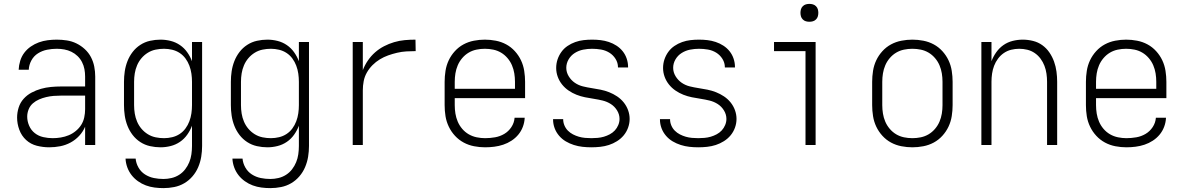

<svg xmlns="http://www.w3.org/2000/svg" viewBox="-20 -746 6090 988"><path d="M233 12Q201 12 169.5 4Q138 -4 114.5 -25.5Q91 -47 79.5 -78Q68 -109 68 -141Q68 -167 76 -192.5Q84 -218 101.5 -237.5Q119 -257 142.5 -269.5Q166 -282 191 -289Q216 -296 242 -298.5Q268 -301 294 -301H418V-352Q418 -371 414.5 -390Q411 -409 402 -426.5Q393 -444 379 -457.5Q365 -471 347.5 -479.5Q330 -488 311 -491.5Q292 -495 272 -495Q247 -495 222 -490Q197 -485 175.5 -471.5Q154 -458 141.5 -435Q129 -412 128 -387H76Q77 -410 84 -433Q91 -456 105 -474.5Q119 -493 138.5 -506.5Q158 -520 180 -528Q202 -536 225.5 -539Q249 -542 272 -542Q298 -542 324 -538Q350 -534 373.5 -522.5Q397 -511 416.5 -493Q436 -475 448 -452Q460 -429 465 -403.5Q470 -378 470 -352V0H418V-94Q407 -68 387.5 -47Q368 -26 343 -12.5Q318 1 290 6.5Q262 12 233 12ZM251 -35Q272 -35 293 -38.5Q314 -42 333.5 -50Q353 -58 370 -72Q387 -86 398 -103.5Q409 -121 413.5 -142Q418 -163 418 -184V-254H294Q275 -254 256 -252.5Q237 -251 218 -246.5Q199 -242 181.5 -234.5Q164 -227 149.5 -214.5Q135 -202 127.5 -183.5Q120 -165 120 -146Q120 -122 130 -99Q140 -76 159 -61Q178 -46 202.5 -40.5Q227 -35 251 -35Z M821 222Q798 222 775 219Q752 216 730.5 208Q709 200 690 186.5Q671 173 657 155Q643 137 635 115Q627 93 626 70H678Q680 94 692.5 116Q705 138 726 151.5Q747 165 771.5 170Q796 175 821 175Q842 175 863 170Q884 165 902 153.5Q920 142 933 125Q946 108 954 88.5Q962 69 965 47.5Q968 26 968 5V-99Q959 -75 943.5 -53Q928 -31 906 -16Q884 -1 858 5.5Q832 12 806 12Q779 12 752 6Q725 0 702 -15Q679 -30 662.5 -51.5Q646 -73 636 -98.5Q626 -124 622 -151Q618 -178 618 -205V-325Q618 -352 622 -379Q626 -406 636 -431.5Q646 -457 662.5 -478.5Q679 -500 702 -515Q725 -530 752 -536Q779 -542 806 -542Q832 -542 858 -535.5Q884 -529 906 -514Q928 -499 943.5 -477Q959 -455 968 -431V-530H1020V5Q1020 33 1015.5 60.5Q1011 88 1000 114Q989 140 970.5 161.5Q952 183 928 197Q904 211 876.5 216.5Q849 222 821 222ZM824 -35Q845 -35 866 -40Q887 -45 904.5 -56.5Q922 -68 934.5 -85Q947 -102 954.5 -122Q962 -142 965 -163Q968 -184 968 -205V-325Q968 -346 965 -367Q962 -388 954.5 -408Q947 -428 934.5 -445Q922 -462 904.5 -473.5Q887 -485 866 -490Q845 -495 824 -495Q802 -495 780.5 -490.5Q759 -486 740.5 -474.5Q722 -463 708 -446.5Q694 -430 685.5 -410Q677 -390 673.5 -368.5Q670 -347 670 -325V-205Q670 -183 673.5 -161.5Q677 -140 685.5 -120Q694 -100 708 -83.5Q722 -67 740.5 -55.5Q759 -44 780.5 -39.5Q802 -35 824 -35Z M1371 222Q1348 222 1325 219Q1302 216 1280.5 208Q1259 200 1240 186.5Q1221 173 1207 155Q1193 137 1185 115Q1177 93 1176 70H1228Q1230 94 1242.5 116Q1255 138 1276 151.5Q1297 165 1321.5 170Q1346 175 1371 175Q1392 175 1413 170Q1434 165 1452 153.5Q1470 142 1483 125Q1496 108 1504 88.5Q1512 69 1515 47.5Q1518 26 1518 5V-99Q1509 -75 1493.5 -53Q1478 -31 1456 -16Q1434 -1 1408 5.5Q1382 12 1356 12Q1329 12 1302 6Q1275 0 1252 -15Q1229 -30 1212.5 -51.5Q1196 -73 1186 -98.5Q1176 -124 1172 -151Q1168 -178 1168 -205V-325Q1168 -352 1172 -379Q1176 -406 1186 -431.5Q1196 -457 1212.5 -478.5Q1229 -500 1252 -515Q1275 -530 1302 -536Q1329 -542 1356 -542Q1382 -542 1408 -535.5Q1434 -529 1456 -514Q1478 -499 1493.5 -477Q1509 -455 1518 -431V-530H1570V5Q1570 33 1565.5 60.5Q1561 88 1550 114Q1539 140 1520.5 161.5Q1502 183 1478 197Q1454 211 1426.5 216.5Q1399 222 1371 222ZM1374 -35Q1395 -35 1416 -40Q1437 -45 1454.5 -56.5Q1472 -68 1484.5 -85Q1497 -102 1504.5 -122Q1512 -142 1515 -163Q1518 -184 1518 -205V-325Q1518 -346 1515 -367Q1512 -388 1504.5 -408Q1497 -428 1484.5 -445Q1472 -462 1454.5 -473.5Q1437 -485 1416 -490Q1395 -495 1374 -495Q1352 -495 1330.5 -490.5Q1309 -486 1290.5 -474.5Q1272 -463 1258 -446.5Q1244 -430 1235.5 -410Q1227 -390 1223.5 -368.5Q1220 -347 1220 -325V-205Q1220 -183 1223.5 -161.5Q1227 -140 1235.5 -120Q1244 -100 1258 -83.5Q1272 -67 1290.5 -55.5Q1309 -44 1330.5 -39.5Q1352 -35 1374 -35Z M1795 0V-530H1847V-385Q1857 -411 1873 -434.5Q1889 -458 1910 -476.5Q1931 -495 1956 -508Q1981 -521 2008 -529Q2035 -537 2062.5 -539.5Q2090 -542 2118 -542L2119 -483Q2095 -483 2071 -481.5Q2047 -480 2023.5 -474.5Q2000 -469 1977.5 -461Q1955 -453 1934.5 -440.5Q1914 -428 1897 -411Q1880 -394 1868 -373Q1856 -352 1851.5 -328.5Q1847 -305 1847 -281V0Z M2476 12Q2448 12 2419.5 6.5Q2391 1 2366 -12.5Q2341 -26 2321.5 -47Q2302 -68 2289.5 -94Q2277 -120 2272.5 -148Q2268 -176 2268 -205V-325Q2268 -353 2272.5 -381.5Q2277 -410 2289 -435.5Q2301 -461 2320.5 -482.5Q2340 -504 2365 -517.5Q2390 -531 2418.5 -536.5Q2447 -542 2475 -542Q2503 -542 2531.5 -536.5Q2560 -531 2585 -517.5Q2610 -504 2629.5 -482.5Q2649 -461 2661 -435.5Q2673 -410 2677.5 -381.5Q2682 -353 2682 -325V-241H2320V-205Q2320 -183 2323.5 -161.5Q2327 -140 2335.5 -120Q2344 -100 2358.5 -83Q2373 -66 2392 -55Q2411 -44 2433 -39.5Q2455 -35 2476 -35Q2502 -35 2527.5 -39.5Q2553 -44 2575 -57Q2597 -70 2611.5 -92Q2626 -114 2628 -140H2680Q2679 -116 2670.5 -93.5Q2662 -71 2647 -53Q2632 -35 2612 -22Q2592 -9 2569.5 -1.5Q2547 6 2523.5 9Q2500 12 2476 12ZM2630 -289V-325Q2630 -347 2626.5 -368.5Q2623 -390 2614.5 -410Q2606 -430 2591.5 -447Q2577 -464 2558.5 -475Q2540 -486 2518.5 -490.5Q2497 -495 2475 -495Q2453 -495 2431.5 -490.5Q2410 -486 2391.5 -475Q2373 -464 2358.5 -447Q2344 -430 2335.5 -410Q2327 -390 2323.5 -368.5Q2320 -347 2320 -325V-289Z M3023 12Q3000 12 2977.5 9.5Q2955 7 2933 0Q2911 -7 2891.5 -18.5Q2872 -30 2857 -47.5Q2842 -65 2834 -86.5Q2826 -108 2826 -131V-133H2878V-132Q2878 -116 2884.5 -100.5Q2891 -85 2902.5 -73.5Q2914 -62 2928.5 -54.5Q2943 -47 2958.5 -42.5Q2974 -38 2990.5 -36.5Q3007 -35 3023 -35Q3039 -35 3055.5 -36.5Q3072 -38 3087.5 -42.5Q3103 -47 3118 -55Q3133 -63 3144 -75Q3155 -87 3161.5 -102.5Q3168 -118 3168 -134Q3168 -157 3155.5 -177.5Q3143 -198 3123.5 -210.5Q3104 -223 3081.5 -228.5Q3059 -234 3036 -237.5Q3013 -241 2990.5 -245.5Q2968 -250 2946.5 -258.5Q2925 -267 2906 -280Q2887 -293 2872.5 -311Q2858 -329 2850 -351Q2842 -373 2842 -396Q2842 -419 2849 -440Q2856 -461 2869 -479Q2882 -497 2900.5 -509.5Q2919 -522 2940 -529.5Q2961 -537 2983 -539.5Q3005 -542 3027 -542Q3049 -542 3070.5 -539.5Q3092 -537 3113 -530Q3134 -523 3152.5 -511Q3171 -499 3184.5 -482Q3198 -465 3205 -444Q3212 -423 3212 -401V-399H3160V-400Q3160 -423 3147.5 -443Q3135 -463 3115.5 -475Q3096 -487 3073 -491Q3050 -495 3027 -495Q3004 -495 2981 -490.5Q2958 -486 2938 -473.5Q2918 -461 2906 -440.5Q2894 -420 2894 -397Q2894 -374 2906.5 -353.5Q2919 -333 2938 -320Q2957 -307 2979.5 -301.5Q3002 -296 3025 -292.5Q3048 -289 3070.5 -284.5Q3093 -280 3114.5 -271.5Q3136 -263 3155.5 -250Q3175 -237 3189.5 -219Q3204 -201 3212 -179Q3220 -157 3220 -134Q3220 -111 3212 -89Q3204 -67 3189.5 -49.5Q3175 -32 3155 -19.5Q3135 -7 3113.5 0Q3092 7 3069 9.5Q3046 12 3023 12Z M3573 12Q3550 12 3527.5 9.5Q3505 7 3483 0Q3461 -7 3441.5 -18.5Q3422 -30 3407 -47.5Q3392 -65 3384 -86.5Q3376 -108 3376 -131V-133H3428V-132Q3428 -116 3434.5 -100.5Q3441 -85 3452.5 -73.5Q3464 -62 3478.5 -54.5Q3493 -47 3508.5 -42.5Q3524 -38 3540.5 -36.5Q3557 -35 3573 -35Q3589 -35 3605.5 -36.5Q3622 -38 3637.5 -42.5Q3653 -47 3668 -55Q3683 -63 3694 -75Q3705 -87 3711.5 -102.5Q3718 -118 3718 -134Q3718 -157 3705.5 -177.5Q3693 -198 3673.5 -210.5Q3654 -223 3631.5 -228.5Q3609 -234 3586 -237.5Q3563 -241 3540.5 -245.5Q3518 -250 3496.5 -258.5Q3475 -267 3456 -280Q3437 -293 3422.5 -311Q3408 -329 3400 -351Q3392 -373 3392 -396Q3392 -419 3399 -440Q3406 -461 3419 -479Q3432 -497 3450.5 -509.5Q3469 -522 3490 -529.5Q3511 -537 3533 -539.5Q3555 -542 3577 -542Q3599 -542 3620.5 -539.5Q3642 -537 3663 -530Q3684 -523 3702.5 -511Q3721 -499 3734.5 -482Q3748 -465 3755 -444Q3762 -423 3762 -401V-399H3710V-400Q3710 -423 3697.5 -443Q3685 -463 3665.5 -475Q3646 -487 3623 -491Q3600 -495 3577 -495Q3554 -495 3531 -490.5Q3508 -486 3488 -473.5Q3468 -461 3456 -440.5Q3444 -420 3444 -397Q3444 -374 3456.5 -353.5Q3469 -333 3488 -320Q3507 -307 3529.5 -301.5Q3552 -296 3575 -292.5Q3598 -289 3620.5 -284.5Q3643 -280 3664.5 -271.5Q3686 -263 3705.5 -250Q3725 -237 3739.5 -219Q3754 -201 3762 -179Q3770 -157 3770 -134Q3770 -111 3762 -89Q3754 -67 3739.5 -49.5Q3725 -32 3705 -19.5Q3685 -7 3663.5 0Q3642 7 3619 9.5Q3596 12 3573 12Z M4125 0V-483H3963V-530H4177V0ZM4145 -634Q4136 -634 4127 -636.5Q4118 -639 4111 -646Q4104 -653 4101.5 -662Q4099 -671 4099 -680Q4099 -689 4101.5 -698Q4104 -707 4111 -714Q4118 -721 4127 -723.5Q4136 -726 4145 -726Q4154 -726 4163 -723.5Q4172 -721 4179 -714Q4186 -707 4188.5 -698Q4191 -689 4191 -680Q4191 -671 4188.5 -662Q4186 -653 4179 -646Q4172 -639 4163 -636.5Q4154 -634 4145 -634Z M4675 12Q4647 12 4618.5 6.5Q4590 1 4565 -12.5Q4540 -26 4520.5 -47.5Q4501 -69 4489 -94.5Q4477 -120 4472.5 -148.5Q4468 -177 4468 -205V-325Q4468 -353 4472.5 -381.5Q4477 -410 4489 -435.5Q4501 -461 4520.5 -482.5Q4540 -504 4565 -517.5Q4590 -531 4618.5 -536.5Q4647 -542 4675 -542Q4703 -542 4731.5 -536.5Q4760 -531 4785 -517.5Q4810 -504 4829.5 -482.5Q4849 -461 4861 -435.5Q4873 -410 4877.5 -381.5Q4882 -353 4882 -325V-205Q4882 -177 4877.5 -148.5Q4873 -120 4861 -94.5Q4849 -69 4829.5 -47.5Q4810 -26 4785 -12.5Q4760 1 4731.5 6.5Q4703 12 4675 12ZM4675 -35Q4697 -35 4718.5 -39.5Q4740 -44 4758.5 -55Q4777 -66 4791.5 -83Q4806 -100 4814.5 -120Q4823 -140 4826.5 -161.5Q4830 -183 4830 -205V-325Q4830 -347 4826.5 -368.5Q4823 -390 4814.5 -410Q4806 -430 4791.5 -447Q4777 -464 4758.5 -475Q4740 -486 4718.5 -490.5Q4697 -495 4675 -495Q4653 -495 4631.5 -490.5Q4610 -486 4591.5 -475Q4573 -464 4558.5 -447Q4544 -430 4535.5 -410Q4527 -390 4523.5 -368.5Q4520 -347 4520 -325V-205Q4520 -183 4523.5 -161.5Q4527 -140 4535.5 -120Q4544 -100 4558.5 -83Q4573 -66 4591.5 -55Q4610 -44 4631.5 -39.5Q4653 -35 4675 -35Z M5030 0V-530H5082V-431Q5091 -455 5106.5 -477Q5122 -499 5143.5 -514Q5165 -529 5191 -535.5Q5217 -542 5243 -542Q5269 -542 5295.5 -535.5Q5322 -529 5343.5 -513.5Q5365 -498 5380 -476Q5395 -454 5404 -429Q5413 -404 5416.5 -377.5Q5420 -351 5420 -325V0H5368V-325Q5368 -346 5365 -367Q5362 -388 5354.5 -407.5Q5347 -427 5334.5 -444Q5322 -461 5304.5 -473Q5287 -485 5266.5 -490Q5246 -495 5225 -495Q5204 -495 5183.5 -490Q5163 -485 5145.5 -473Q5128 -461 5115.5 -444Q5103 -427 5095.5 -407.5Q5088 -388 5085 -367Q5082 -346 5082 -325V0Z M5776 12Q5748 12 5719.5 6.5Q5691 1 5666 -12.5Q5641 -26 5621.5 -47Q5602 -68 5589.5 -94Q5577 -120 5572.5 -148Q5568 -176 5568 -205V-325Q5568 -353 5572.5 -381.5Q5577 -410 5589 -435.5Q5601 -461 5620.5 -482.5Q5640 -504 5665 -517.5Q5690 -531 5718.5 -536.5Q5747 -542 5775 -542Q5803 -542 5831.5 -536.5Q5860 -531 5885 -517.5Q5910 -504 5929.5 -482.5Q5949 -461 5961 -435.5Q5973 -410 5977.5 -381.5Q5982 -353 5982 -325V-241H5620V-205Q5620 -183 5623.5 -161.5Q5627 -140 5635.5 -120Q5644 -100 5658.5 -83Q5673 -66 5692 -55Q5711 -44 5733 -39.5Q5755 -35 5776 -35Q5802 -35 5827.5 -39.5Q5853 -44 5875 -57Q5897 -70 5911.5 -92Q5926 -114 5928 -140H5980Q5979 -116 5970.5 -93.5Q5962 -71 5947 -53Q5932 -35 5912 -22Q5892 -9 5869.5 -1.5Q5847 6 5823.5 9Q5800 12 5776 12ZM5930 -289V-325Q5930 -347 5926.5 -368.5Q5923 -390 5914.5 -410Q5906 -430 5891.5 -447Q5877 -464 5858.5 -475Q5840 -486 5818.5 -490.5Q5797 -495 5775 -495Q5753 -495 5731.5 -490.5Q5710 -486 5691.5 -475Q5673 -464 5658.5 -447Q5644 -430 5635.5 -410Q5627 -390 5623.5 -368.5Q5620 -347 5620 -325V-289Z"/></svg>

Font: Lode Dark Term
Style: Regular
Weight: 400
Monospace: yes
Designer: Belleve Invis
Foundry: Belleve Invis
Version: Version 29.2.0